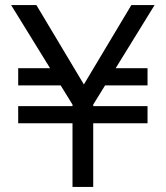

<svg xmlns="http://www.w3.org/2000/svg" viewBox="-20 -740 656 760"><path d="M267 0V-326L24 -720H124L331 -374H293L500 -720H592L349 -326V0ZM52 -252V-320H564V-252ZM260 -402H52V-470H224ZM407 -470H564V-402H363Z"/></svg>

Font: Instrument Sans
Style: Regular
Weight: 400
Designer: Rodrigo Fuenzalida
Foundry: fragTYPE
Version: Version 1.000;gftools[0.9.28]